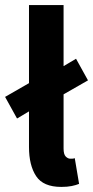

<svg xmlns="http://www.w3.org/2000/svg" viewBox="-37 -723 366 755"><path d="M204 12Q133 12 105 -30.5Q77 -73 77 -145V-285L30 -257L-17 -342L77 -396V-703H213V-463L262 -492L309 -407L213 -352V-139Q213 -116 221.5 -107.5Q230 -99 239 -99Q243 -99 247 -99Q251 -99 257 -101L274 0Q262 5 245 8.5Q228 12 204 12Z"/></svg>

Font: Assistant
Style: Bold
Weight: 700
Designer: Hebrew By Ben Nathan, Latin by Paul Hunt
Version: Version 3.000